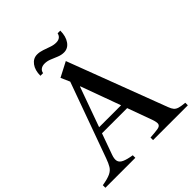

<svg xmlns="http://www.w3.org/2000/svg" viewBox="-274 -1113 1276 1276"><g transform="rotate(-45 364.5 -475.0)"><path d="M-23 0V-24Q28.5 -32.5 54.5 -44.8Q80.5 -57 93.5 -78.2Q106.5 -99.5 119 -134.5L310.5 -664L282.5 -727.5L386.5 -781.5L650.5 -85Q659 -62 669.2 -50Q679.5 -38 698.5 -32.5Q717.5 -27 752 -24V0H425V-24Q473.5 -27 497.5 -31.2Q521.5 -35.5 525 -50.8Q528.5 -66 516 -101L336 -594.5H333L163.5 -123Q152.5 -92.5 157.5 -73.2Q162.5 -54 187 -42.8Q211.5 -31.5 258.5 -24V0ZM201 -272V-314H475V-272ZM418.5 -830Q394.5 -830 370.2 -840Q346 -850 322.2 -859.8Q298.5 -869.5 275 -869.5Q253 -869.5 239.2 -859.2Q225.5 -849 223 -831.5H198Q198 -883.5 221.8 -915.5Q245.5 -947.5 283 -947.5Q306.5 -947.5 331.2 -939Q356 -930.5 380.5 -921.8Q405 -913 427.5 -913Q470 -913 478.5 -950.5H503.5Q503.5 -897 480 -863.5Q456.5 -830 418.5 -830Z"/></g></svg>

Font: Libre Caslon Text
Style: Regular
Weight: 400
Designer: Pablo Impallari, Rodrigo Fuenzalida, Katja Schimmel
Foundry: Pablo Impallari, Rodrigo Fuenzalida
Version: Version 2.000